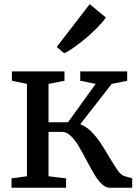

<svg xmlns="http://www.w3.org/2000/svg" viewBox="-20 -882 654 902"><path d="M34 0V-44L106.5 -54V-488L36 -502.5V-546.5H283V-502.5L208 -488V-307.5H299.5L429.5 -488L357 -502.5V-546.5H577.5V-502.5L505 -488L357 -298.5Q384.5 -288 408.5 -264Q432.5 -240 451 -212.5Q469.5 -185 493 -144.5Q518.5 -101.5 534 -80.2Q549.5 -59 565 -54.5L601 -44.5V0H496Q476.5 0 458.2 -17.5Q440 -35 424.5 -60.5Q409 -86 386.5 -129Q363 -173.5 347 -199.8Q331 -226 311.8 -244.2Q292.5 -262.5 271.5 -262.5H208V-54L290.5 -44V0ZM281 -632 246.5 -661.5 401.5 -862.5 477 -800Q462.5 -776.5 426 -741.2Q389.5 -706 348.8 -675Q308 -644 282.5 -632Z"/></svg>

Font: Merriweather 12pt
Style: Regular
Weight: 400
Designer: Eben Sorkin
Foundry: Eben Sorkin
Version: Version 2.100